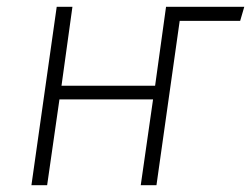

<svg xmlns="http://www.w3.org/2000/svg" viewBox="-20 -542 735 562"><path d="M695 -522 683 -481H506L438 0H392L428 -251H154L118 0H72L146 -522H192L160 -291H434L466 -522Z"/></svg>

Font: Fira Sans ExtraLight
Style: Italic
Weight: 275
Italic angle: -8°
Designer: Carrois Corporate & Edenspiekermann AG
Foundry: Carrois Corporate GbR & Edenspiekermann AG
Version: Version 4.203